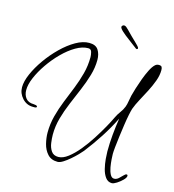

<svg xmlns="http://www.w3.org/2000/svg" viewBox="-144 -990 1062 1171"><g transform="rotate(15 387.0 -404.5)"><path d="M670 70Q645 70 629.5 49Q614 28 606.5 -2.5Q599 -33 596.5 -63Q594 -93 594 -110Q594 -163 599 -216.5Q604 -270 612 -322Q580 -257 540.5 -196Q501 -135 456 -77Q448 -67 430.5 -49Q413 -31 392 -13Q371 5 351 17.5Q331 30 317 30Q276 30 253 4.5Q230 -21 221 -57.5Q212 -94 212 -127Q212 -181 225.5 -232.5Q239 -284 259 -333.5Q279 -383 299 -433Q319 -483 332.5 -534Q346 -585 346 -639Q346 -652 341.5 -670Q337 -688 319 -688Q282 -688 241 -664Q200 -640 160.5 -600.5Q121 -561 89 -514.5Q57 -468 38 -423.5Q19 -379 19 -344Q19 -313 35.5 -292.5Q52 -272 86 -272Q91 -272 99.5 -270Q108 -268 109 -261Q106 -255 98 -255Q90 -255 85 -255Q45 -255 17.5 -285Q-10 -315 -10 -354Q-10 -391 11 -439Q32 -487 67 -536.5Q102 -586 145 -628Q188 -670 232.5 -695.5Q277 -721 317 -721Q358 -721 374.5 -695.5Q391 -670 391 -633Q391 -585 376.5 -535.5Q362 -486 340.5 -435Q319 -384 297 -332Q275 -280 260.5 -228Q246 -176 246 -123Q246 -100 250 -71Q254 -42 268.5 -21Q283 0 313 0Q342 0 374.5 -25Q407 -50 439 -89Q471 -128 499.5 -172.5Q528 -217 550 -256.5Q572 -296 583 -320Q593 -342 608 -362Q623 -382 631 -403Q637 -419 640 -439Q643 -459 647 -476Q652 -496 661.5 -526.5Q671 -557 683 -589.5Q695 -622 709 -650Q723 -678 737 -691Q747 -701 761 -701Q775 -701 779.5 -694.5Q784 -688 784 -674Q784 -641 771 -605.5Q758 -570 739.5 -534Q721 -498 702.5 -464Q684 -430 673 -400Q669 -388 663 -359Q657 -330 651.5 -292Q646 -254 641 -216Q636 -178 633 -148Q630 -118 630 -104Q630 -94 631.5 -70.5Q633 -47 637.5 -21.5Q642 4 651.5 22Q661 40 676 40Q691 40 704 28.5Q717 17 727 6Q737 -5 744 -5Q751 -5 751 3Q751 14 735 30Q719 46 700 58Q681 70 670 70ZM605 -759Q604 -759 600 -761Q573 -782 545 -802.5Q517 -823 498.5 -840Q480 -857 480 -866Q480 -872 486 -876Q491 -879 494 -879Q502 -879 509 -873Q516 -867 523 -860Q536 -846 555 -827.5Q574 -809 590 -793.5Q606 -778 609 -773Q612 -769 612 -764Q612 -763 609.5 -761Q607 -759 605 -759Z"/></g></svg>

Font: Licorice
Style: Regular
Weight: 400
Designer: Robert E. Leuschke
Foundry: Robert E. Leuschke
Version: Version 1.010; ttfautohint (v1.8.3)